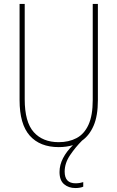

<svg xmlns="http://www.w3.org/2000/svg" viewBox="-20 -734 594 971"><path d="M307 134Q307 193 362 193Q374 193 385 191Q396 189 401 187V210Q395 213 384.5 215Q374 217 361 217Q327 217 304 197.5Q281 178 281 136Q281 100 299 65.5Q317 31 349 0Q316 10 277 10Q182 10 130.5 -48Q79 -106 79 -228V-714H105V-232Q105 -117 150.5 -66Q196 -15 277 -15Q328 -15 367 -35.5Q406 -56 427.5 -103Q449 -150 449 -228V-714H475V-227Q475 -148 453.5 -98.5Q432 -49 395 -23Q362 10 334.5 50.5Q307 91 307 134Z"/></svg>

Font: Noto Sans Tamil Condensed Thin
Style: Regular
Weight: 100
Width: 3
Designer: Jelle Bosma - Monotype Design Team
Foundry: Monotype Imaging Inc.
Version: Version 2.004; ttfautohint (v1.8.4.7-5d5b)